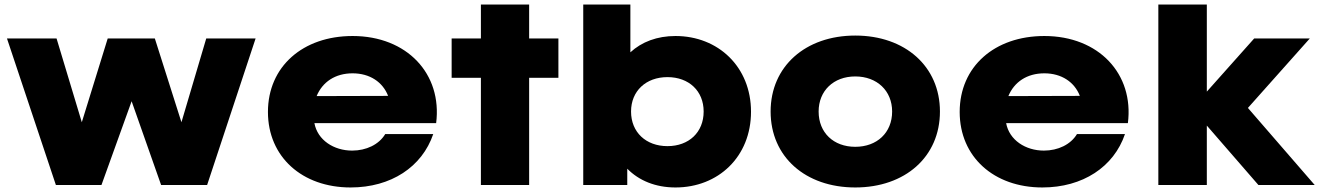

<svg xmlns="http://www.w3.org/2000/svg" viewBox="-20 -820 5847 851"><path d="M227.7 0H429.7L563.4 -371.3L694.1 0H898L1112.9 -649.5H894.1L784.2 -278.2L666.3 -649.5H457.4L342.6 -278.2L230.7 -649.5H10.9Z M1383.4 -394.1C1409.1 -456.4 1465.6 -495 1542.8 -495C1619 -495 1676.5 -456.4 1700.2 -395ZM1533.9 10.9C1713.1 10.9 1850.7 -80.2 1900.2 -225.7H1687.4C1659.6 -179.2 1603.2 -152.5 1540.8 -152.5C1459.6 -152.5 1387.4 -199 1373.5 -274.3H1913.1C1940.8 -492.1 1784.4 -660.4 1542.8 -660.4C1322 -660.4 1167.6 -524.8 1167.6 -323.8C1167.6 -124.8 1319 10.9 1533.9 10.9Z M2111.5 0H2325.3V-475.2H2455V-649.5H2325.3V-800H2111.5V-649.5H1981.8V-475.2H2111.5Z M2777 -325.7C2777 -416.8 2843.3 -478.2 2938.4 -478.2C3033.4 -478.2 3098.8 -416.8 3098.8 -325.7C3098.8 -233.7 3033.4 -172.3 2938.4 -172.3C2843.3 -172.3 2777 -233.7 2777 -325.7ZM2974 10.9C3163.1 10.9 3308.7 -124.8 3308.7 -324.8C3308.7 -523.8 3163.1 -660.4 2974 -660.4C2892.8 -660.4 2824.5 -634.7 2774 -588.1V-800H2565.1V0H2760.2V-72.3C2811.7 -19.8 2884.9 10.9 2974 10.9Z M3608.4 -325.7C3608.4 -417.8 3674.8 -481.2 3770.8 -481.2C3866.9 -481.2 3934.2 -417.8 3934.2 -325.7C3934.2 -231.7 3866.9 -169.3 3770.8 -169.3C3674.8 -169.3 3608.4 -231.7 3608.4 -325.7ZM3770.8 10.9C3991.6 10.9 4146.1 -124.8 4146.1 -325.7C4146.1 -525.7 3991.6 -662.4 3770.8 -662.4C3550 -662.4 3395.6 -525.7 3395.6 -325.7C3395.6 -124.8 3550 10.9 3770.8 10.9Z M4449.4 -394.1C4475.1 -456.4 4531.6 -495 4608.8 -495C4685 -495 4742.5 -456.4 4766.2 -395ZM4599.9 10.9C4779.1 10.9 4916.7 -80.2 4966.2 -225.7H4753.4C4725.6 -179.2 4669.2 -152.5 4606.8 -152.5C4525.6 -152.5 4453.4 -199 4439.5 -274.3H4979.1C5006.8 -492.1 4850.4 -660.4 4608.8 -660.4C4388 -660.4 4233.6 -524.8 4233.6 -323.8C4233.6 -124.8 4385 10.9 4599.9 10.9Z M5114.1 0H5329V-263.4L5557.7 0H5807.2L5511.1 -341.6L5785.4 -649.5H5538.9L5329 -413.9V-800H5114.1Z"/></svg>

Font: Calandify
Style: Semi Bold
Weight: 700
Designer: Brittany Allen
Foundry: Brittany Allen
Version: Version 1.0; ttfautohint (v1.8.4.7-5d5b)